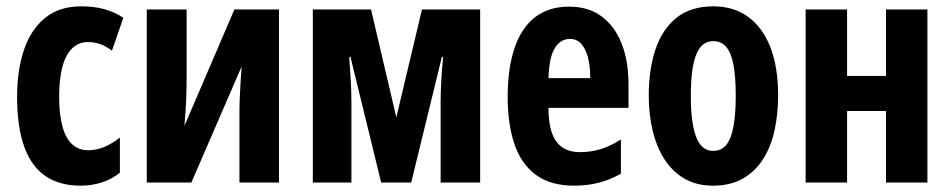

<svg xmlns="http://www.w3.org/2000/svg" viewBox="-20 -577 3006 607"><path d="M235 10Q168 10 123.5 -20.5Q79 -51 56.5 -113.5Q34 -176 34 -271Q34 -354 55.5 -418.5Q77 -483 122 -520Q167 -557 237 -557Q278 -557 310 -548Q342 -539 370 -521L334 -417Q315 -431 297 -437.5Q279 -444 257 -444Q229 -444 208.5 -424.5Q188 -405 177.5 -366.5Q167 -328 167 -271Q167 -215 177.5 -177Q188 -139 208.5 -120.5Q229 -102 259 -102Q285 -102 310 -112.5Q335 -123 359 -142V-31Q333 -10 301 0Q269 10 235 10Z M570 -330Q570 -312 569.5 -294.5Q569 -277 568.5 -259.5Q568 -242 566.5 -222Q565 -202 563 -179L721 -547H862V0H737V-220Q737 -244 738 -268Q739 -292 740.5 -317Q742 -342 744 -367L585 0H444V-547H570Z M1498 -547V0H1373V-252Q1373 -283 1375 -320.5Q1377 -358 1381 -397H1377L1280 0H1185L1088 -397H1084Q1087 -359 1089 -322Q1091 -285 1091 -252V0H969V-547H1153L1233 -206L1314 -547Z M1779 -556Q1840 -556 1881.5 -525.5Q1923 -495 1945 -440Q1967 -385 1967 -309V-236H1714Q1714 -164 1738.5 -130Q1763 -96 1813 -96Q1847 -96 1877.5 -105Q1908 -114 1943 -136V-28Q1910 -9 1873.5 0.5Q1837 10 1795 10Q1721 10 1674.5 -24Q1628 -58 1606.5 -121Q1585 -184 1585 -270Q1585 -362 1607 -426Q1629 -490 1672 -523Q1715 -556 1779 -556ZM1782 -454Q1752 -454 1734 -425Q1716 -396 1714 -330H1846Q1846 -369 1838.5 -396.5Q1831 -424 1817 -439Q1803 -454 1782 -454Z M2440 -275Q2440 -218 2429 -166.5Q2418 -115 2393.5 -75.5Q2369 -36 2329.5 -13Q2290 10 2234 10Q2182 10 2143.5 -12.5Q2105 -35 2080 -74.5Q2055 -114 2043 -165.5Q2031 -217 2031 -275Q2031 -358 2052.5 -421.5Q2074 -485 2119 -521Q2164 -557 2236 -557Q2298 -557 2344 -524.5Q2390 -492 2415 -429Q2440 -366 2440 -275ZM2164 -273Q2164 -216 2171.5 -177.5Q2179 -139 2194.5 -119.5Q2210 -100 2235 -100Q2261 -100 2276.5 -119.5Q2292 -139 2299 -178Q2306 -217 2306 -275Q2306 -333 2299 -371Q2292 -409 2276.5 -428Q2261 -447 2235 -447Q2198 -447 2181 -404.5Q2164 -362 2164 -273Z M2658 -547V-337H2781V-547H2912V0H2781V-226H2658V0H2527V-547Z"/></svg>

Font: Noto Sans Display ExtraCondensed
Style: Bold
Weight: 700
Width: 2
Designer: Monotype Design Team
Foundry: Monotype Imaging Inc.
Version: Version 2.003